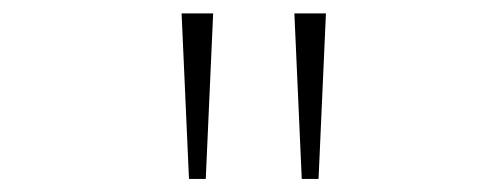

<svg xmlns="http://www.w3.org/2000/svg" viewBox="-20 -777 750 286"><path d="M250.5 -757H297.5L286.5 -510.5H261.5ZM418.5 -757H465.5L454.5 -510.5H429.5Z"/></svg>

Font: League Mono Thin
Style: Regular
Weight: 100
Width: 6
Designer: Tyler Finck
Foundry: The League of Moveable Type / Tyler Finck
Version: Version 2.300;RELEASE